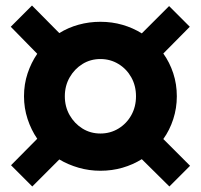

<svg xmlns="http://www.w3.org/2000/svg" viewBox="-20 -713 728 696"><path d="M97 -37 20 -114 115 -210Q93 -242 80 -281.5Q67 -321 67 -364Q67 -408 80 -447Q93 -486 115 -518L19 -616L96 -693L195 -593Q227 -613 265 -623.5Q303 -634 344 -634Q386 -634 424 -623Q462 -612 494 -592L593 -691L668 -616L572 -519Q595 -487 608 -447.5Q621 -408 621 -364Q621 -321 608 -281Q595 -241 572 -209L669 -112L594 -37L494 -136Q462 -116 424 -105Q386 -94 344 -94Q303 -94 265 -105Q227 -116 195 -135ZM344 -229Q380 -229 409.5 -247Q439 -265 456 -295.5Q473 -326 473 -364Q473 -402 456 -432.5Q439 -463 409.5 -481Q380 -499 344 -499Q308 -499 279 -481Q250 -463 232.5 -432.5Q215 -402 215 -364Q215 -326 232.5 -295.5Q250 -265 279 -247Q308 -229 344 -229Z"/></svg>

Font: Red Hat Text VF
Style: Regular
Weight: 300
Designer: Pentagram, MCKL
Foundry: Pentagram, MCKL
Version: Version 1.023